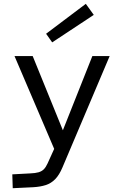

<svg xmlns="http://www.w3.org/2000/svg" viewBox="-20 -762 654 1016"><path d="M56.8 -465.3H153L330.1 -29.8L314.7 48.5H276.4ZM310.7 123.5Q293.9 163.6 272.3 185.9Q250.6 208.1 222.5 217.2Q194.3 226.3 157.5 228.6L47.4 233.9L45.1 160.6L138.9 155.6Q167.4 154.6 184.5 149.5Q201.6 144.3 212.3 133.3Q223 122.3 231.7 103L290.2 -26H294.2L468.7 -465.3H560.3ZM223.9 -583.4 434.1 -741.7 476.2 -683.2 256.2 -537.8Z"/></svg>

Font: Intel One Mono Light
Style: Regular
Weight: 300
Monospace: yes
Designer: Fred Shallcrass
Foundry: Frere-Jones Type LLC
Version: Version 1.004